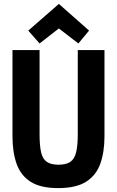

<svg xmlns="http://www.w3.org/2000/svg" viewBox="-20 -950 600 985"><path d="M278 15Q188 15 137 -17.5Q86 -50 65 -110Q44 -170 44 -251V-693H183V-260Q183 -202 191 -168Q199 -134 220.5 -119.5Q242 -105 280 -105Q319 -105 340.5 -119.5Q362 -134 370.5 -168.5Q379 -203 379 -261V-693H516V-251Q516 -170 494.5 -110Q473 -50 421.5 -17.5Q370 15 278 15ZM183 -727 125 -793 282 -930 437 -793 382 -727 282 -804Z"/></svg>

Font: Ubuntu Sans Mono
Style: Regular
Weight: 400
Monospace: yes
Designer: Dalton Maag Ltd
Foundry: Dalton Maag Ltd
Version: Version 1.006